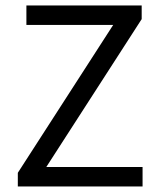

<svg xmlns="http://www.w3.org/2000/svg" viewBox="-20 -676 579 696"><path d="M44.6 0V-49.6L390.3 -585.6H75.7V-656.3H493.6V-606.7L147.9 -70.7H496.8V0Z"/></svg>

Font: Source Sans 3 VF
Style: Regular
Weight: 200
Designer: Paul D. Hunt
Foundry: Adobe
Version: Version 3.046;hotconv 1.0.118;makeotfexe 2.5.65603